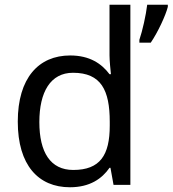

<svg xmlns="http://www.w3.org/2000/svg" viewBox="-20 -780 728 810"><path d="M275 10C359 10 410 -26 442 -72H446L459 0H530V-760H442V-546C442 -526 446 -484 448 -467H442C409 -511 359 -546 276 -546C143 -546 55 -451 55 -267C55 -83 142 10 275 10ZM688 -751V-760H601C596 -717 581 -650 568 -612V-600H616C646 -644 679 -715 688 -751ZM289 -63C193 -63 146 -137 146 -265C146 -392 193 -473 288 -473C407 -473 443 -399 443 -266V-250C443 -125 402 -63 289 -63Z"/></svg>

Font: Noto Sans Mro
Style: Regular
Weight: 400
Designer: Monotype Design Team
Foundry: Monotype Imaging Inc.
Version: Version 2.001